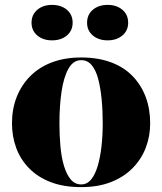

<svg xmlns="http://www.w3.org/2000/svg" viewBox="-20 -750 663 785"><path d="M312 -515Q380 -515 433 -495.5Q486 -476 521.5 -439.5Q557 -403 575.5 -354Q594 -305 594 -246Q594 -193 576 -146Q558 -99 522 -62.5Q486 -26 433.5 -5.5Q381 15 312 15Q240 15 187 -5.5Q134 -26 98.5 -62.5Q63 -99 46 -146Q29 -193 29 -246Q29 -305 48.5 -354Q68 -403 104.5 -439.5Q141 -476 193.5 -495.5Q246 -515 312 -515ZM312 -504Q279 -504 259.5 -468.5Q240 -433 231.5 -374.5Q223 -316 223 -246Q223 -198 227 -152.5Q231 -107 241.5 -72Q252 -37 269 -16.5Q286 4 312 4Q336 4 352.5 -16Q369 -36 379.5 -71.5Q390 -107 395 -152Q400 -197 400 -246Q400 -298 395.5 -344.5Q391 -391 381.5 -427Q372 -463 355 -483.5Q338 -504 312 -504ZM420 -730Q457 -730 480.5 -710Q504 -690 504 -657Q504 -625 480.5 -605Q457 -585 420 -585Q383 -585 359.5 -605Q336 -625 336 -657Q336 -690 359.5 -710Q383 -730 420 -730ZM193 -730Q230 -730 253.5 -710Q277 -690 277 -657Q277 -625 253.5 -605Q230 -585 193 -585Q156 -585 132.5 -605Q109 -625 109 -657Q109 -690 132.5 -710Q156 -730 193 -730Z"/></svg>

Font: Kalnia Thin SemiBold
Style: Regular
Weight: 600
Version: Version 1.105